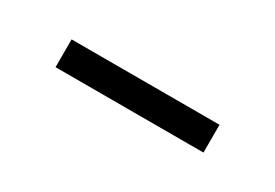

<svg xmlns="http://www.w3.org/2000/svg" viewBox="-13 -462 427 298"><g transform="rotate(30 200.5 -313.0)"><path d="M67.9 -337.9H333V-288.1H67.9Z"/></g></svg>

Font: FiraSans-Light
Style: Regular
Weight: 300
Designer: Carrois Corporate & Edenspiekermann AG
Foundry: Carrois Corporate GbR & Edenspiekermann AG
Version: Version 3.106;PS 003.106;hotconv 1.0.70;makeotf.lib2.5.58329